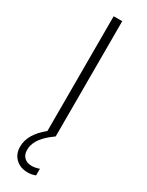

<svg xmlns="http://www.w3.org/2000/svg" viewBox="-251 -767 805 1052"><g transform="rotate(30 151.0 -241.5)"><path d="M178.2 0H176.8L150.9 20Q79.1 78.1 79.1 140.1Q79.1 171.4 96.9 188.2Q114.7 205.1 144 205.1Q166.5 205.1 191.9 195.8V237.8Q169.4 247.1 142.1 247.1Q96.2 247.1 66.7 219Q37.1 190.9 37.1 144Q37.1 66.4 124 -3.9V-730H178.2Z"/></g></svg>

Font: Sora ExtraLight
Style: Regular
Weight: 200
Designer: Jonathan Barnbrook, Julián Moncada
Foundry: Barnbrook Fonts
Version: Version 2.000